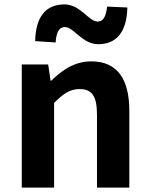

<svg xmlns="http://www.w3.org/2000/svg" viewBox="-20 -853 681 873"><path d="M79 0H226V-385C267 -426 297 -448 342 -448C397 -448 421 -418 421 -331V0H568V-349C568 -490 516 -574 395 -574C319 -574 262 -534 213 -486H210L199 -560H79ZM427 -652C511 -652 557 -710 559 -819L467 -823C462 -777 449 -755 424 -755C383 -755 346 -833 273 -833C187 -833 142 -775 140 -666L233 -660C236 -708 250 -730 275 -730C316 -730 353 -652 427 -652Z"/></svg>

Font: Noto Sans JP
Style: Bold
Weight: 700
Designer: Ryoko NISHIZUKA 西塚涼子 (kana, bopomofo & ideographs); Paul D. Hunt (Latin, Greek & Cyrillic); Sandoll Communications 산돌커뮤니
Foundry: Adobe
Version: Version 2.004;hotconv 1.0.118;makeotfexe 2.5.65603